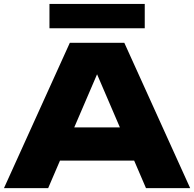

<svg xmlns="http://www.w3.org/2000/svg" viewBox="-20 -971 1002 991"><path d="M219.1 -313.5H734.6V-142.1H219.1ZM961.5 0H733.5L450.6 -658.4H511.4L228.6 0H0.5L340.4 -750H621.7ZM235.3 -950.7H727.1V-825.1H235.3Z"/></svg>

Font: Unbounded Variable
Style: Regular
Weight: 400
Designer: Luke Prowse, Jean-Baptiste Morizot, Fátima Lázaro, Florian Runge
Foundry: NaN
Version: Version 1.600;FEAKit 1.0